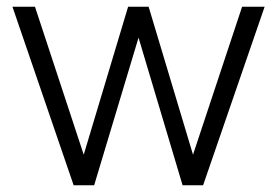

<svg xmlns="http://www.w3.org/2000/svg" viewBox="-20 -551 823 571"><path d="M17 -531H84L229 -91L361 -531H422L554 -91L700 -531H767L584 0H523L392 -439L260 0H199Z"/></svg>

Font: Eudoxus Sans Light
Style: Regular
Weight: 300
Designer: Stijn de Vries
Foundry: tokotype
Version: Version 2.005